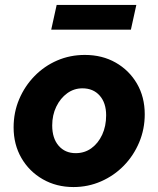

<svg xmlns="http://www.w3.org/2000/svg" viewBox="-20 -746 640 776"><path d="M277 10Q208 10 153 -21.5Q98 -53 66.5 -107.5Q35 -162 35 -231Q35 -292 57.5 -345Q80 -398 119.5 -438.5Q159 -479 211 -501.5Q263 -524 323 -524Q393 -524 447.5 -493Q502 -462 533.5 -408Q565 -354 565 -284Q565 -224 542.5 -170.5Q520 -117 480.5 -76.5Q441 -36 388.5 -13Q336 10 277 10ZM286 -127Q322 -127 349.5 -147Q377 -167 393 -201.5Q409 -236 409 -280Q409 -330 383 -359.5Q357 -389 313 -389Q279 -389 251.5 -369Q224 -349 207.5 -315Q191 -281 191 -239Q191 -187 217 -157Q243 -127 286 -127ZM187 -626 209 -726H531L509 -626Z"/></svg>

Font: Red Hat Mono
Style: Italic
Weight: 300
Italic angle: -12°
Monospace: yes
Designer: Pentagram, MCKL
Foundry: Pentagram, MCKL
Version: Version 1.023